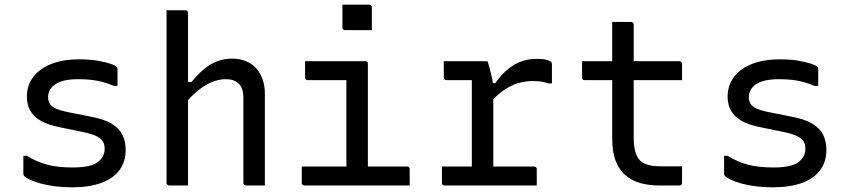

<svg xmlns="http://www.w3.org/2000/svg" viewBox="-20 -794 3640 822"><path d="M291 -77Q366 -77 397 -99Q428 -121 428 -157Q428 -176 420.5 -188.5Q413 -201 393 -211Q373 -221 335 -229L237 -249Q187 -259 156 -276Q125 -293 110 -319.5Q95 -346 95 -381Q95 -415 109.5 -444Q124 -473 152.5 -494.5Q181 -516 222.5 -528Q264 -540 319 -540Q364 -540 398.5 -534Q433 -528 454.5 -520.5Q476 -513 480 -507Q482 -506 482.5 -504.5Q483 -503 483 -502Q483 -501 483 -499Q483 -480 483 -462Q483 -444 483 -426H468Q442 -437 419.5 -443Q397 -449 372 -452Q347 -455 314 -455Q272 -455 244 -446Q216 -437 201 -419.5Q186 -402 186 -379Q186 -362 193 -350Q200 -338 218.5 -329.5Q237 -321 271 -314L371 -294Q425 -284 457 -265Q489 -246 503.5 -218Q518 -190 518 -152Q518 -101 491 -65Q464 -29 412.5 -10.5Q361 8 288 8Q249 8 214.5 3.5Q180 -1 153.5 -8.5Q127 -16 109 -24.5Q91 -33 83 -41Q82 -43 81 -44.5Q80 -46 80 -48Q80 -68 80 -88Q80 -108 80 -127H95Q116 -114 137.5 -104.5Q159 -95 182 -89Q205 -83 232 -80Q259 -77 291 -77Z M704 0Q701 0 698.5 -1.5Q696 -3 694.5 -5Q693 -7 693 -11Q693 -91 693 -170.5Q693 -250 693 -330.5Q693 -411 693 -491Q693 -571 693 -651Q693 -683 693 -708.5Q693 -734 693 -750Q709 -750 722.5 -750Q736 -750 748.5 -750Q761 -750 774 -750Q778 -750 780 -748.5Q782 -747 783.5 -745Q785 -743 785 -739Q785 -647 785 -554.5Q785 -462 785 -369.5Q785 -277 785 -184.5Q785 -92 785 0Q771 0 758 0Q745 0 732 0Q719 0 704 0ZM770 -348V-443H800Q818 -465 837 -483.5Q856 -502 877.5 -515.5Q899 -529 923 -536Q947 -543 973 -543Q1007 -543 1033.5 -532Q1060 -521 1077.5 -501Q1095 -481 1104.5 -453.5Q1114 -426 1114 -393Q1114 -345 1114 -297Q1114 -249 1114 -200.5Q1114 -152 1114 -103Q1114 -77 1114 -51.5Q1114 -26 1114 0Q1092 0 1073.5 0Q1055 0 1033 0Q1030 0 1027.5 -1.5Q1025 -3 1023.5 -5Q1022 -7 1022 -11Q1022 -72 1022 -132.5Q1022 -193 1022 -253.5Q1022 -314 1022 -375Q1022 -416 1002.5 -435.5Q983 -455 947 -455Q926 -455 904 -448.5Q882 -442 860 -429Q838 -416 815.5 -396Q793 -376 770 -348Z M1463 -56V-96Q1463 -117 1463 -138.5Q1463 -160 1463 -181Q1463 -208 1463 -235Q1463 -262 1463 -289Q1463 -316 1463 -343Q1463 -370 1463 -397Q1463 -424 1463 -451H1448Q1423 -451 1398 -451Q1373 -451 1348 -451Q1323 -451 1297 -451Q1294 -451 1291.5 -452.5Q1289 -454 1287.5 -456.5Q1286 -459 1286 -462Q1286 -480 1286 -497Q1286 -514 1286 -532Q1329 -532 1372 -532Q1415 -532 1458 -532Q1501 -532 1544 -532Q1548 -532 1550 -530.5Q1552 -529 1553.5 -527Q1555 -525 1555 -521Q1555 -473 1555 -425.5Q1555 -378 1555 -331Q1555 -284 1555 -237.5Q1555 -191 1555 -145.5Q1555 -100 1555 -56ZM1272 -81H1723Q1727 -81 1729 -79.5Q1731 -78 1732.5 -76Q1734 -74 1734 -70Q1734 -58 1734 -46.5Q1734 -35 1734 -23.5Q1734 -12 1734 0H1283Q1280 0 1277.5 -1.5Q1275 -3 1273.5 -5Q1272 -7 1272 -11Q1272 -23 1272 -34.5Q1272 -46 1272 -57.5Q1272 -69 1272 -81ZM1446 -774Q1460 -774 1474.5 -774Q1489 -774 1503.5 -774Q1518 -774 1532.5 -774Q1547 -774 1561 -774Q1566 -774 1569 -771Q1572 -768 1572 -763V-665Q1558 -665 1543.5 -665Q1529 -665 1514.5 -665Q1500 -665 1485.5 -665Q1471 -665 1457 -665Q1452 -665 1449 -668Q1446 -671 1446 -676Z M2000 -49V-95Q2000 -111 2000 -127Q2000 -143 2000 -159.5Q2000 -176 2000 -191Q2000 -235 2000 -278Q2000 -321 2000 -364.5Q2000 -408 2000 -451H1985Q1962 -451 1937.5 -451Q1913 -451 1891 -451Q1886 -451 1883 -454Q1880 -457 1880 -462Q1880 -480 1880 -497Q1880 -514 1880 -532Q1892 -532 1906.5 -532Q1921 -532 1936 -532Q1951 -532 1967 -532Q1983 -532 1999.5 -532Q2016 -532 2033 -532Q2050 -532 2067 -532Q2067 -532 2069.5 -525Q2072 -518 2075 -506.5Q2078 -495 2081.5 -481Q2085 -467 2088 -452Q2091 -437 2092 -423Q2092 -386 2092 -339.5Q2092 -293 2092 -243Q2092 -193 2092 -142Q2092 -91 2092 -44ZM2071 -438H2101Q2133 -486 2177 -514Q2221 -542 2279 -542Q2305 -542 2319.5 -538Q2334 -534 2339 -529Q2342 -527 2342.5 -524Q2343 -521 2343 -517Q2343 -497 2343 -477Q2343 -457 2343 -437H2328Q2311 -443 2295 -445Q2279 -447 2260 -447Q2230 -447 2200 -438.5Q2170 -430 2139.5 -409.5Q2109 -389 2076 -353ZM1872 -81H2267Q2271 -81 2273 -79.5Q2275 -78 2276.5 -76Q2278 -74 2278 -70Q2278 -58 2278 -46.5Q2278 -35 2278 -23.5Q2278 -12 2278 0H1883Q1878 0 1875 -3Q1872 -6 1872 -11Q1872 -23 1872 -34.5Q1872 -46 1872 -57.5Q1872 -69 1872 -81Z M2472 -532H2889Q2894 -532 2897 -529Q2900 -526 2900 -521Q2900 -509 2900 -497.5Q2900 -486 2900 -475Q2900 -464 2900 -451H2483Q2480 -451 2478 -451.5Q2476 -452 2474.5 -453.5Q2473 -455 2472.5 -457Q2472 -459 2472 -462Q2472 -475 2472 -486Q2472 -497 2472 -508.5Q2472 -520 2472 -532ZM2900 -82Q2900 -65 2900 -47Q2900 -29 2900 -11Q2900 -6 2897.5 -3Q2895 0 2889 0Q2886 0 2876 0Q2866 0 2852.5 0Q2839 0 2826 0Q2813 0 2802 0Q2758 0 2722 -10Q2686 -20 2658.5 -43Q2631 -66 2616 -104.5Q2601 -143 2601 -201Q2601 -251 2601 -301Q2601 -351 2601 -400.5Q2601 -450 2601 -500Q2601 -550 2601 -600Q2601 -625 2601 -650Q2601 -675 2601 -700Q2622 -700 2642 -700Q2662 -700 2682 -700Q2686 -700 2688 -698.5Q2690 -697 2691.5 -695Q2693 -693 2693 -689Q2693 -629 2693 -569Q2693 -509 2693 -448.5Q2693 -388 2693 -327.5Q2693 -267 2693 -207Q2693 -170 2699.5 -146Q2706 -122 2720 -107Q2734 -94 2755.5 -88Q2777 -82 2808 -82Q2821 -82 2834 -82Q2847 -82 2860 -82Q2873 -82 2886 -82Z M3291 -77Q3366 -77 3397 -99Q3428 -121 3428 -157Q3428 -176 3420.5 -188.5Q3413 -201 3393 -211Q3373 -221 3335 -229L3237 -249Q3187 -259 3156 -276Q3125 -293 3110 -319.5Q3095 -346 3095 -381Q3095 -415 3109.5 -444Q3124 -473 3152.5 -494.5Q3181 -516 3222.5 -528Q3264 -540 3319 -540Q3364 -540 3398.5 -534Q3433 -528 3454.5 -520.5Q3476 -513 3480 -507Q3482 -506 3482.5 -504.5Q3483 -503 3483 -502Q3483 -501 3483 -499Q3483 -480 3483 -462Q3483 -444 3483 -426H3468Q3442 -437 3419.5 -443Q3397 -449 3372 -452Q3347 -455 3314 -455Q3272 -455 3244 -446Q3216 -437 3201 -419.5Q3186 -402 3186 -379Q3186 -362 3193 -350Q3200 -338 3218.5 -329.5Q3237 -321 3271 -314L3371 -294Q3425 -284 3457 -265Q3489 -246 3503.5 -218Q3518 -190 3518 -152Q3518 -101 3491 -65Q3464 -29 3412.5 -10.5Q3361 8 3288 8Q3249 8 3214.5 3.5Q3180 -1 3153.5 -8.5Q3127 -16 3109 -24.5Q3091 -33 3083 -41Q3082 -43 3081 -44.5Q3080 -46 3080 -48Q3080 -68 3080 -88Q3080 -108 3080 -127H3095Q3116 -114 3137.5 -104.5Q3159 -95 3182 -89Q3205 -83 3232 -80Q3259 -77 3291 -77Z"/></svg>

Font: Recursive Monospace
Style: Regular
Weight: 400
Version: Version 1.047